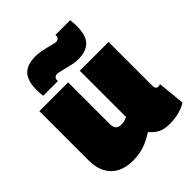

<svg xmlns="http://www.w3.org/2000/svg" viewBox="-218 -918 1061 1061"><g transform="rotate(-45 313.0 -387.5)"><path d="M204 10Q153 10 114.5 -9Q76 -28 54 -67.5Q32 -107 32 -169V-550H257V-224Q257 -197 269 -187Q281 -177 297 -177Q306 -177 313.5 -177.5Q321 -178 329.5 -181Q338 -184 348 -189V-550H573V-209Q573 -199 575.5 -192.5Q578 -186 582 -183.5Q586 -181 591 -181Q601 -181 609 -184L625 -24Q611 -15 590.5 -7Q570 1 545.5 5.5Q521 10 494 10Q449 10 422 -4.5Q395 -19 375 -44Q348 -27 321 -14.5Q294 -2 265 4Q236 10 204 10ZM107 -595Q105 -609 104.5 -621.5Q104 -634 104 -645Q104 -715 135 -747.5Q166 -780 231 -780Q252 -780 273 -776Q294 -772 312 -767.5Q330 -763 345 -759Q360 -755 369 -755Q376 -755 381.5 -758Q387 -761 390 -766Q393 -771 393 -777Q393 -779 393 -781.5Q393 -784 393 -785H508Q510 -772 510.5 -759Q511 -746 511 -735Q511 -663 480 -631.5Q449 -600 385 -600Q368 -600 348 -604Q328 -608 308.5 -613Q289 -618 272.5 -622Q256 -626 247 -626Q235 -626 228.5 -619.5Q222 -613 222 -603Q222 -602 222 -599.5Q222 -597 222 -595Z"/></g></svg>

Font: Georama ExtraCondensed Thin Black
Style: Regular
Weight: 900
Version: Version 1.001